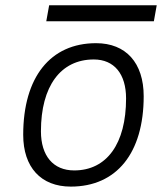

<svg xmlns="http://www.w3.org/2000/svg" viewBox="-20 -689 626 719"><path d="M245.1 9.8C416.5 9.8 518.1 -115.7 518.1 -328.6C518.1 -453.6 451.7 -527.3 339.8 -527.3C168.5 -527.3 66.9 -399.9 66.9 -184.1C66.9 -62.5 133.3 9.8 245.1 9.8ZM257.8 -50.8C179.2 -50.8 133.3 -105.5 133.3 -197.3C133.3 -366.2 207 -466.3 331.1 -466.3C407.7 -466.3 452.1 -412.1 452.1 -320.3C452.1 -150.9 379.9 -50.8 257.8 -50.8ZM153.3 -609.4H556.2L566.9 -669.4H164.1Z"/></svg>

Font: Cascadia Mono PL Light
Style: Italic
Weight: 300
Italic angle: -10°
Monospace: yes
Designer: Aaron Bell
Foundry: Saja Typeworks
Version: Version 2404.023